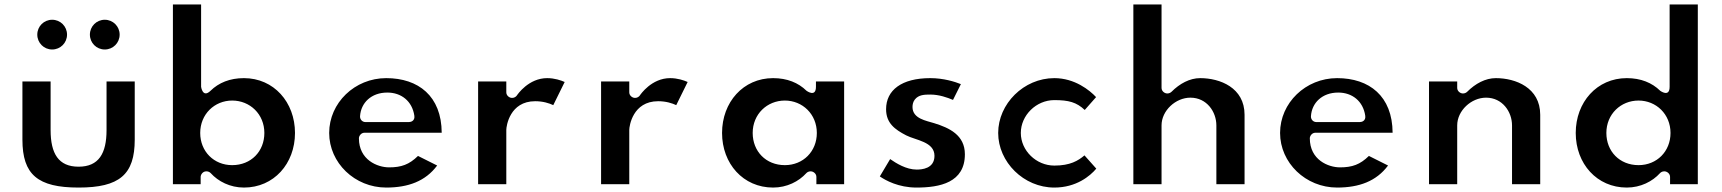

<svg xmlns="http://www.w3.org/2000/svg" viewBox="-20 -855 7758 865"><path d="M215 -766C177.8 -766 148 -736.2 148 -699C148 -661.8 177.8 -632 215 -632C252.2 -632 282 -661.8 282 -699C282 -736.2 252.2 -766 215 -766ZM452 -766C414.8 -766 385 -736.2 385 -699C385 -661.8 414.8 -632 452 -632C489.2 -632 519 -661.8 519 -699C519 -736.2 489.2 -766 452 -766ZM81 -488V-226C81 -68.1 150.1 -10 334 -10C517.9 -10 587 -68.1 587 -226V-488H460V-269C460 -163.4 424.8 -104 334 -104C243.2 -104 208 -163.4 208 -269V-488Z M1309 -256C1309 -394.4 1213.7 -503 1079 -503C1015.6 -503 965.5 -482.3 928.5 -446.1C893 -411.5 886 -464 886 -464V-835H759V-25H884V-58C884 -68.7 893.9 -83 909 -83H911C917.3 -83 924.7 -80.1 929.5 -74.8C963 -37.8 1016.5 -10 1079 -10C1213.8 -10 1309 -117.7 1309 -256ZM1171 -256C1171 -173.1 1111.3 -111 1026 -111C943.6 -111 882 -172.8 882 -256C882 -340.6 946.6 -402 1026 -402C1106.2 -402 1171 -340.7 1171 -256Z M1970 -257C1969.1 -422.1 1864.9 -503 1720 -503C1578 -503 1463 -391.4 1463 -256C1463 -121.7 1578 -10 1720 -10C1819 -10 1896.8 -38.5 1949.5 -109.3L1863.2 -152.5C1823.6 -113.7 1788.1 -101 1733 -101C1680.6 -101 1597 -134.4 1597 -232C1597 -242.7 1606.9 -257 1622 -257ZM1627 -305C1610.5 -305 1601.2 -318.7 1602.1 -331.6C1605.9 -391.7 1652.6 -438 1725 -438C1787.9 -438 1837 -399.5 1846.7 -333.7C1850.1 -310.8 1831.8 -305 1822 -305Z M2134 -25H2261V-270C2261 -286.6 2276.5 -399 2391 -399C2426.5 -399 2454.2 -390 2472.6 -381.3L2524 -485.6C2507.4 -493.1 2478.6 -503 2445 -503C2361.4 -503 2311.3 -429.1 2308.8 -425.2C2304.8 -419.2 2296.7 -414 2288 -414H2286C2275.3 -414 2261 -423.9 2261 -439V-488H2134Z M2688 -25H2815V-270C2815 -286.6 2830.5 -399 2945 -399C2980.5 -399 3008.2 -390 3026.6 -381.3L3078 -485.6C3061.4 -493.1 3032.6 -503 2999 -503C2915.4 -503 2865.3 -429.1 2862.8 -425.2C2858.8 -419.2 2850.7 -414 2842 -414H2840C2829.3 -414 2815 -423.9 2815 -439V-488H2688Z M3233 -256C3233 -117.7 3328.2 -10 3463 -10C3525.5 -10 3579 -37.8 3612.5 -74.8C3616.7 -79.5 3623.9 -83 3631 -83H3633C3643.7 -83 3658 -73.1 3658 -58V-25H3783V-488H3656V-464C3656 -414.5 3613.5 -446.1 3613.5 -446.1C3576.5 -482.3 3526.4 -503 3463 -503C3328.3 -503 3233 -394.4 3233 -256ZM3371 -256C3371 -340.7 3435.8 -402 3516 -402C3595.4 -402 3660 -340.6 3660 -256C3660 -172.8 3598.4 -111 3516 -111C3430.7 -111 3371 -173.1 3371 -256Z M4171 -503C4042 -503 3972 -448.8 3972 -363C3972 -300.2 4011.6 -271.6 4062.5 -245.2C4105 -223.2 4190 -216.8 4190 -153C4190 -94.7 4132.2 -91 4110 -91C4062.3 -91 4016.7 -120 3990.3 -138.3L3943.8 -60.2C3969.6 -42.3 4027.9 -10 4109 -10C4214.6 -10 4327 -32.6 4327 -160C4327 -246.6 4256.6 -279.1 4188.5 -300.1C4154 -311.1 4091 -319.8 4091 -373C4091 -384.3 4093.6 -396.7 4101.8 -407C4118.6 -428.1 4144.9 -429 4171 -429C4211.1 -429 4248.3 -415.5 4273.5 -404.9L4309 -476C4282.7 -486.6 4231.4 -503 4171 -503Z M4918.1 -417.5C4889.4 -448.3 4822.2 -503 4730 -503C4591.7 -503 4477 -386.7 4477 -256C4477 -125.4 4591.6 -10 4730 -10C4828.8 -10 4891.4 -62.2 4919 -95.3L4865.8 -155C4837.3 -130.8 4801.2 -109 4730 -109C4648.5 -109 4579 -176.3 4579 -256C4579 -335.5 4648.2 -404 4730 -404C4795.1 -404 4829.9 -394.3 4867 -359.6Z M5086 -25H5213V-290C5213 -356.7 5276.5 -415 5343 -415C5416.8 -415 5460 -351.3 5460 -290V-25H5587V-338C5587 -460.3 5476.1 -503 5387 -503C5339.9 -503 5294.7 -478.3 5257.7 -441.3C5253.8 -437.4 5246.8 -434 5240 -434H5238C5227.3 -434 5213 -443.9 5213 -459V-835H5086Z M6254 -257C6253.1 -422.1 6148.9 -503 6004 -503C5862 -503 5747 -391.4 5747 -256C5747 -121.7 5862 -10 6004 -10C6103 -10 6180.8 -38.5 6233.5 -109.3L6147.2 -152.5C6107.6 -113.7 6072.1 -101 6017 -101C5964.6 -101 5881 -134.4 5881 -232C5881 -242.7 5890.9 -257 5906 -257ZM5911 -305C5894.5 -305 5885.2 -318.7 5886.1 -331.6C5889.9 -391.7 5936.6 -438 6009 -438C6071.9 -438 6121 -399.5 6130.7 -333.7C6134.1 -310.8 6115.8 -305 6106 -305Z M6418 -25H6545V-290C6545 -356.7 6608.5 -415 6675 -415C6748.8 -415 6792 -351.3 6792 -290V-25H6919V-338C6919 -460.3 6808.1 -503 6719 -503C6671.9 -503 6626.7 -478.3 6589.7 -441.3C6585.8 -437.4 6578.8 -434 6572 -434H6570C6559.3 -434 6545 -443.9 6545 -459V-488H6418Z M7079 -256C7079 -117.7 7174.2 -10 7309 -10C7371.5 -10 7425 -37.8 7458.5 -74.8C7462.7 -79.5 7469.9 -83 7477 -83H7479C7489.7 -83 7504 -73.1 7504 -58V-25H7629V-835H7502V-464C7502 -414.5 7459.5 -446.1 7459.5 -446.1C7422.5 -482.3 7372.4 -503 7309 -503C7174.3 -503 7079 -394.4 7079 -256ZM7217 -256C7217 -340.7 7281.8 -402 7362 -402C7441.4 -402 7506 -340.6 7506 -256C7506 -172.8 7444.4 -111 7362 -111C7276.7 -111 7217 -173.1 7217 -256Z"/></svg>

Font: Hussar Ekologiczny
Style: Regular
Weight: 400
Foundry: Cannot Into Space Fonts
Version: Version 0.97